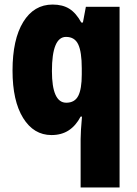

<svg xmlns="http://www.w3.org/2000/svg" viewBox="-20 -583 600 843"><path d="M334 28Q334 11 335.5 -13.5Q337 -38 340 -71H334Q313 -31 281.5 -10.5Q250 10 206 10Q128 10 81.5 -65Q35 -140 35 -273Q35 -410 82 -486.5Q129 -563 211 -563Q255 -563 284.5 -544.5Q314 -526 337 -484H344L357 -553H505V240H334ZM271 -132Q308 -132 323.5 -162Q339 -192 339 -256V-283Q339 -355 323.5 -388Q308 -421 270 -421Q208 -421 208 -271Q208 -132 271 -132Z"/></svg>

Font: Noto Sans Gujarati Condensed Black
Style: Regular
Weight: 900
Width: 3
Designer: Jelle Bosma - Monotype Design Team, Universal Thirst
Foundry: Monotype Imaging Inc.
Version: Version 2.106; ttfautohint (v1.8.4.7-5d5b)